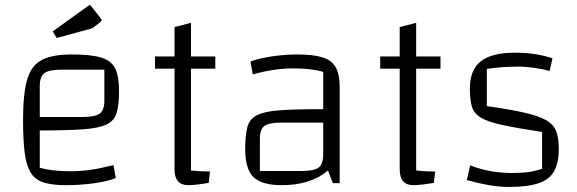

<svg xmlns="http://www.w3.org/2000/svg" viewBox="-20 -723 2278 758"><path d="M240 8Q186 8 152.5 -2.5Q119 -13 101.5 -41Q84 -69 77.5 -119.5Q71 -170 71 -250Q71 -352 87 -408Q103 -464 144.5 -486Q186 -508 263 -508Q338 -508 378.5 -496Q419 -484 434.5 -453Q450 -422 450 -365Q450 -311 441 -279Q432 -247 401.5 -232Q371 -217 308 -212.5Q245 -208 137 -208H107V-261H303Q355 -261 373.5 -274.5Q392 -288 392 -325V-448H225Q174 -448 155.5 -434.5Q137 -421 137 -383V-61Q183 -47 257 -47Q296 -47 333.5 -52Q371 -57 428 -71L437 -20Q405 -7 351 0.5Q297 8 240 8ZM204 -573 188 -599 327 -699Q333 -703 334 -703Q337 -703 339 -700L375 -654Q381 -646 381 -644Q381 -639 375 -635L352 -617Q348 -614 344.5 -612Q341 -610 332 -608Z M723 8Q696 8 682.5 -7.5Q669 -23 669 -55V-616L734 -633V-50Q746 -49 762.5 -47.5Q779 -46 809 -46L804 -1Q774 4 754.5 6Q735 8 723 8ZM592 -452V-500H830V-452Z M1093 8Q1013 8 980.5 -24Q948 -56 948 -135Q948 -189 956.5 -221Q965 -253 994 -268Q1023 -283 1083 -287.5Q1143 -292 1246 -292H1286V-239H1091Q1041 -239 1023.5 -225.5Q1006 -212 1006 -175V-48H1172Q1221 -48 1238.5 -62Q1256 -76 1256 -113V-439Q1211 -453 1137 -453Q1100 -453 1059.5 -447Q1019 -441 978 -429L969 -480Q989 -488 1020 -494.5Q1051 -501 1086 -504.5Q1121 -508 1153 -508Q1217 -508 1253.5 -496.5Q1290 -485 1305.5 -457Q1321 -429 1321 -381V0H1294L1275 -50Q1207 8 1093 8Z M1612 8Q1585 8 1571.5 -7.5Q1558 -23 1558 -55V-616L1623 -633V-50Q1635 -49 1651.5 -47.5Q1668 -46 1698 -46L1693 -1Q1663 4 1643.5 6Q1624 8 1612 8ZM1481 -452V-500H1719V-452Z M1835 -373Q1835 -447 1878 -481Q1921 -515 2013 -515Q2053 -515 2088 -510Q2123 -505 2161 -493L2150 -443Q2125 -450 2090 -455Q2055 -460 2026 -460Q1991 -460 1959 -457.5Q1927 -455 1902 -451V-304Q1995 -291 2051.5 -278Q2108 -265 2137 -248Q2166 -231 2176 -204Q2186 -177 2186 -136Q2186 -80 2167.5 -47Q2149 -14 2106 0.5Q2063 15 1991 15Q1951 15 1910.5 8Q1870 1 1823 -12L1836 -70Q1914 -40 2001 -40Q2037 -40 2061.5 -43Q2086 -46 2120 -56V-202Q2021 -217 1963.5 -229.5Q1906 -242 1878.5 -258.5Q1851 -275 1843 -302Q1835 -329 1835 -373Z"/></svg>

Font: Changa ExtraLight ExtraLight
Style: Regular
Weight: 250
Version: Version 3.002; ttfautohint (v1.8.2)